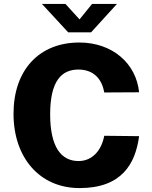

<svg xmlns="http://www.w3.org/2000/svg" viewBox="-20 -950 775 980"><path d="M450 -930 386 -851 314 -930H194L328 -785H445L577 -930ZM385 -733C179 -733 49 -592 49 -369C49 -147 181 10 386 10C600 10 671 -112 690 -255L512 -257C499 -185 453 -128 381 -128C293 -128 236 -198 236 -367C236 -535 293 -595 380 -595C456 -595 500 -549 512 -478L690 -479C675 -627 553 -733 385 -733Z"/></svg>

Font: United Sans ExtraBold
Style: Regular
Weight: 800
Designer: Pablo Impallari, Rodrigo Fuenzalida (Modified by Dan O. Williams)
Version: Version 1.000;PS 001.000;hotconv 1.0.88;makeotf.lib2.5.64775